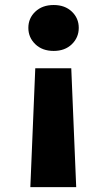

<svg xmlns="http://www.w3.org/2000/svg" viewBox="-20 -592 432 774"><path d="M122.2 -316.7 102.3 162.5H287.2L267.3 -316.7ZM196.4 -571.8Q150.6 -571.8 122.5 -545.2Q94.3 -518.7 94.3 -479.7Q94.3 -440.8 122.5 -413.7Q150.6 -386.7 196.4 -386.7Q241.7 -386.7 269.6 -413.7Q297.5 -440.8 297.5 -479.7Q297.5 -518.7 269.6 -545.2Q241.7 -571.8 196.4 -571.8Z"/></svg>

Font: Poppins Variable
Style: Regular
Weight: 100
Designer: Jonny Pinhorn
Foundry: Indian Type Foundry
Version: Version 6.000